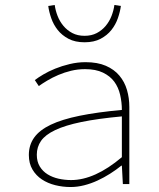

<svg xmlns="http://www.w3.org/2000/svg" viewBox="-20 -740 640 772"><path d="M264 12Q232 12 202 4.5Q172 -3 148.5 -18.5Q125 -34 110.5 -58.5Q96 -83 96 -117Q96 -157 117.5 -187Q139 -217 184 -238.5Q229 -260 300 -274.5Q371 -289 470 -298Q470 -329 463 -359Q456 -389 439.5 -411.5Q423 -434 394 -448Q365 -462 322 -462Q293 -462 266 -455.5Q239 -449 214.5 -438.5Q190 -428 170 -416Q150 -404 136 -394L120 -418Q133 -428 154 -440.5Q175 -453 202 -464Q229 -475 260.5 -482.5Q292 -490 324 -490Q372 -490 405.5 -475.5Q439 -461 460 -436Q481 -411 490.5 -378.5Q500 -346 500 -310V0H474L470 -74H468Q447 -57 422.5 -41.5Q398 -26 372 -14Q346 -2 318.5 5Q291 12 264 12ZM266 -16Q361 -16 470 -108V-272Q373 -263 307.5 -249.5Q242 -236 202 -217Q162 -198 145 -173.5Q128 -149 128 -118Q128 -90 140 -70.5Q152 -51 171.5 -39Q191 -27 215.5 -21.5Q240 -16 266 -16ZM320 -570Q282 -570 255.5 -584Q229 -598 212 -619.5Q195 -641 186 -667Q177 -693 174 -716L200 -720Q203 -698 211.5 -676Q220 -654 235 -636Q250 -618 271 -607Q292 -596 320 -596Q348 -596 369 -607Q390 -618 405 -636Q420 -654 428.5 -676Q437 -698 440 -720L466 -716Q463 -693 454 -667Q445 -641 428 -619.5Q411 -598 384.5 -584Q358 -570 320 -570Z"/></svg>

Font: Source Code Pro ExtraLight
Style: Regular
Weight: 200
Monospace: yes
Designer: Paul D. Hunt, Teo Tuominen
Foundry: Adobe Systems Incorporated
Version: Version 2.030;PS 1.000;hotconv 16.6.51;makeotf.lib2.5.65220